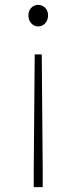

<svg xmlns="http://www.w3.org/2000/svg" viewBox="-20 -560 315 791"><path d="M119 211H156V141L152 -336H123L119 141ZM137 -451C158 -451 178 -468 178 -497C178 -524 158 -540 137 -540C117 -540 97 -524 97 -497C97 -468 117 -451 137 -451Z"/></svg>

Font: Harano Aji Gothic KR ExtraLight
Style: Regular
Weight: 250
Foundry: Masamichi Hosoda
Version: HaranoAjiGothicKR-ExtraLight version 20220220;ttx 4.29.1